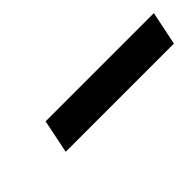

<svg xmlns="http://www.w3.org/2000/svg" viewBox="8 -460 419 419"><g transform="rotate(-45 217.5 -250.0)"><path d="M101 -289 85 -211H419L435 -289Z"/></g></svg>

Font: LT Wave
Style: Italic
Weight: 400
Designer: Daniel Lyons
Version: Version 2.5 (Glyphs App)